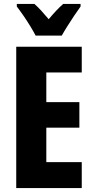

<svg xmlns="http://www.w3.org/2000/svg" viewBox="-20 -950 474 970"><path d="M393 0H62V-714H393V-584H214V-434H381V-305H214V-131H393ZM160 -770Q151 -788 134 -816Q117 -844 98 -871.5Q79 -899 65 -917V-930H154Q170 -916 188 -896.5Q206 -877 226 -853Q247 -878 264.5 -896.5Q282 -915 299 -930H387V-917Q373 -898 355 -871Q337 -844 320 -817Q303 -790 292 -770Z"/></svg>

Font: Noto Sans Lao ExtraCondensed ExtraBold
Style: Regular
Weight: 800
Width: 2
Designer: Monotype Design Team
Foundry: Monotype Imaging Inc.
Version: Version 2.003; ttfautohint (v1.8.4.7-5d5b)